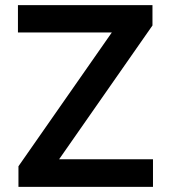

<svg xmlns="http://www.w3.org/2000/svg" viewBox="-20 -727 665 747"><path d="M51.8 -80.1 415 -600.6H49.8V-707H573.2V-627.9L210 -107.4H575.2V0H51.8Z"/></svg>

Font: WEMIX Pretendard SemiBold
Style: Regular
Weight: 600
Designer: Base glyphs from Inter by Rasmus Andersson; Hangeul glyphs from Noto Sans CJK(Source Han Sans) by Jang Soo-young and Kan
Foundry: Kil Hyung-jin
Version: Version 1.000